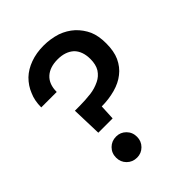

<svg xmlns="http://www.w3.org/2000/svg" viewBox="-201 -819 940 940"><g transform="rotate(-45 269.0 -349.0)"><path d="M40 -499Q40 -546.4 56.2 -582Q70.3 -618.2 100.1 -647.9Q128.4 -674.8 169.9 -689.9Q211.4 -705.1 262.2 -705.1Q309.1 -705.1 354 -690.9Q394.5 -676.3 424.8 -648.9Q454.6 -620.6 471.2 -584Q486.8 -547.9 486.8 -496.1Q486.8 -441.4 470.2 -404.8Q451.7 -365.2 420.9 -341.8Q390.6 -317.4 346.2 -305.2Q301.3 -293 252.9 -293L249 -213.9H149.9L145 -371.1H178.2Q215.3 -371.1 256.8 -376Q288.6 -379.9 319.8 -395Q346.2 -407.7 362.8 -433.1Q377.9 -458 377.9 -496.1Q377.9 -550.3 348.1 -580.1Q316.4 -608.9 263.2 -608.9Q209 -608.9 178.2 -581.1Q147 -552.7 147 -499ZM125 -65.9Q125 -97.2 146 -118.2Q167 -139.2 198.2 -139.2Q228 -139.2 249 -118.2Q270 -97.2 270 -65.9Q270 -35.2 249 -14.2Q228 6.8 198.2 6.8Q167 6.8 146 -14.2Q125 -35.2 125 -65.9Z"/></g></svg>

Font: PoppinsZ Medium
Style: Regular
Weight: 500
Designer: Ninad Kale (Devanagari), Jonny Pinhorn (Latin)
Foundry: Indian Type Foundry
Version: Version 3.002;FEAKit 1.0